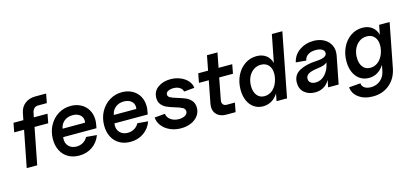

<svg xmlns="http://www.w3.org/2000/svg" viewBox="-73 -1264 4359 2034"><g transform="rotate(-15 2107.0 -247.0)"><path d="M362 -710H480L461 -610H364Q339 -610 322 -594Q305 -578 299 -550L289 -500H439L420 -400H270L192 0H77L155 -400H47L66 -500H174L189 -575Q201 -638 247.5 -674Q294 -710 362 -710Z M424 -223Q424 -305 460 -372Q496 -439 558 -477.5Q620 -516 696 -516Q759 -516 808.5 -489Q858 -462 885 -414Q912 -366 912 -305Q912 -282 907 -254L900 -217H535Q533 -201 533 -194Q533 -145 564.5 -114.5Q596 -84 647 -84Q687 -84 719.5 -103Q752 -122 770 -156L886 -146Q858 -70 795.5 -27Q733 16 650 16Q582 16 531 -13.5Q480 -43 452 -97Q424 -151 424 -223ZM801 -326Q801 -366 770.5 -391Q740 -416 690 -416Q636 -416 598.5 -386Q561 -356 552 -305H799Q801 -319 801 -326Z M986 -223Q986 -305 1022 -372Q1058 -439 1120 -477.5Q1182 -516 1258 -516Q1321 -516 1370.5 -489Q1420 -462 1447 -414Q1474 -366 1474 -305Q1474 -282 1469 -254L1462 -217H1097Q1095 -201 1095 -194Q1095 -145 1126.5 -114.5Q1158 -84 1209 -84Q1249 -84 1281.5 -103Q1314 -122 1332 -156L1448 -146Q1420 -70 1357.5 -27Q1295 16 1212 16Q1144 16 1093 -13.5Q1042 -43 1014 -97Q986 -151 986 -223ZM1363 -326Q1363 -366 1332.5 -391Q1302 -416 1252 -416Q1198 -416 1160.5 -386Q1123 -356 1114 -305H1361Q1363 -319 1363 -326Z M1525 -167 1640 -177Q1644 -137 1680.5 -110.5Q1717 -84 1770 -84Q1810 -84 1838 -100Q1866 -116 1866 -144Q1866 -171 1840.5 -185.5Q1815 -200 1760 -216Q1707 -232 1674.5 -246.5Q1642 -261 1618.5 -289Q1595 -317 1595 -362Q1595 -433 1651 -474.5Q1707 -516 1790 -516Q1847 -516 1897 -495.5Q1947 -475 1978 -439.5Q2009 -404 2012 -362L1897 -352Q1893 -380 1865 -398Q1837 -416 1796 -416Q1762 -416 1737.5 -403.5Q1713 -391 1713 -368Q1713 -346 1737 -333Q1761 -320 1812 -305Q1866 -289 1900 -274Q1934 -259 1959 -229Q1984 -199 1984 -152Q1984 -104 1956 -65.5Q1928 -27 1878.5 -5.5Q1829 16 1767 16Q1701 16 1647 -8.5Q1593 -33 1560.5 -75Q1528 -117 1525 -167Z M2130 -121Q2130 -137 2133 -153L2181 -400H2073L2092 -500H2200L2231 -661H2346L2315 -500H2465L2446 -400H2295L2249 -160Q2248 -155 2248 -147Q2248 -126 2261.5 -113Q2275 -100 2297 -100H2387L2368 0H2266Q2204 0 2167 -33Q2130 -66 2130 -121Z M2480 -215Q2480 -299 2513.5 -368Q2547 -437 2605 -476.5Q2663 -516 2733 -516Q2796 -516 2838 -484.5Q2880 -453 2894 -398L2953 -700H3068L2932 0H2817L2833 -81Q2804 -34 2761 -9Q2718 16 2667 16Q2612 16 2569.5 -12.5Q2527 -41 2503.5 -93.5Q2480 -146 2480 -215ZM2709 -84Q2762 -84 2802.5 -121.5Q2843 -159 2860 -224L2867 -258Q2869 -278 2869 -288Q2869 -347 2838.5 -381.5Q2808 -416 2755 -416Q2710 -416 2674 -391Q2638 -366 2617.5 -322.5Q2597 -279 2597 -225Q2597 -160 2627 -122Q2657 -84 2709 -84Z M3075 -132Q3075 -217 3147 -257Q3219 -297 3334 -302Q3451 -308 3451 -359Q3451 -386 3425.5 -401Q3400 -416 3357 -416Q3308 -416 3274.5 -396Q3241 -376 3232 -334L3120 -344Q3138 -424 3205 -470Q3272 -516 3358 -516Q3418 -516 3464 -493.5Q3510 -471 3535.5 -431.5Q3561 -392 3561 -343Q3561 -325 3558 -307L3498 0H3383L3398 -77Q3344 16 3238 16Q3166 16 3120.5 -24Q3075 -64 3075 -132ZM3270 -84Q3329 -84 3373 -130.5Q3417 -177 3433 -256L3434 -260Q3406 -232 3326 -223Q3258 -215 3226.5 -196Q3195 -177 3195 -144Q3195 -116 3215 -100Q3235 -84 3270 -84Z M3597 57 3724 47Q3726 79 3752.5 97.5Q3779 116 3823 116Q3884 116 3927.5 79Q3971 42 3983 -20L3995 -83Q3965 -35 3922.5 -9.5Q3880 16 3828 16Q3773 16 3730.5 -12.5Q3688 -41 3664.5 -93.5Q3641 -146 3641 -215Q3641 -299 3674.5 -368Q3708 -437 3766 -476.5Q3824 -516 3894 -516Q3958 -516 4000 -484Q4042 -452 4056 -396L4076 -500H4191L4098 -20Q4077 89 4002 152.5Q3927 216 3818 216Q3726 216 3665 172Q3604 128 3597 57ZM3870 -84Q3926 -84 3968.5 -126.5Q4011 -169 4025 -239Q4030 -267 4030 -288Q4030 -347 3999.5 -381.5Q3969 -416 3916 -416Q3871 -416 3835 -391Q3799 -366 3778.5 -322.5Q3758 -279 3758 -225Q3758 -160 3788 -122Q3818 -84 3870 -84Z"/></g></svg>

Font: MedMera Sans Semibold
Style: Italic
Weight: 600
Italic angle: -11°
Designer: Kasper Nordkvist
Foundry: UNCUT.wtf
Version: Version 1.300